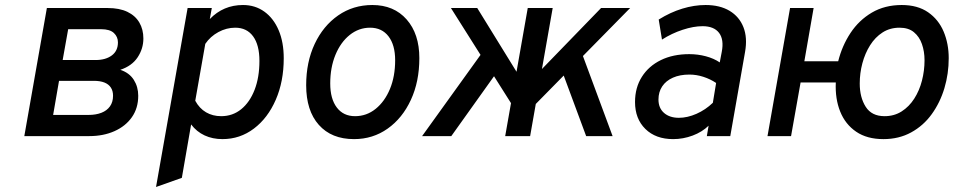

<svg xmlns="http://www.w3.org/2000/svg" viewBox="-20 -543 3805 766"><path d="M77 0 167 -511H409.5Q456.5 -511 488.2 -495.8Q520 -480.5 536 -453Q552 -425.5 552 -389.5Q552 -349 529.2 -314.5Q506.5 -280 460 -264.5Q496 -252.5 513.8 -224.5Q531.5 -196.5 531.5 -161Q531.5 -111.5 506.2 -75.5Q481 -39.5 436.8 -19.8Q392.5 0 336 0ZM192 -84.5H333.5Q362.5 -84.5 384.5 -93Q406.5 -101.5 418.8 -118.8Q431 -136 431 -161Q431 -180.5 422.2 -193.8Q413.5 -207 396.5 -213.8Q379.5 -220.5 354 -220.5H215.5ZM230 -303.5H361Q401.5 -303.5 426 -321.8Q450.5 -340 450.5 -374Q450.5 -396 434.5 -411.2Q418.5 -426.5 383.5 -426.5H252Z M602.5 203 728.5 -511H825L817 -467Q871 -523 949.5 -523Q998 -523 1034.8 -496.5Q1071.5 -470 1091.8 -422.2Q1112 -374.5 1112 -310.5Q1112 -218 1080.2 -145Q1048.5 -72 993 -30Q937.5 12 867.5 12Q828 12 796.2 -2.8Q764.5 -17.5 742.5 -46.5L705.5 166.5ZM862.5 -79.5Q908 -79.5 942.2 -107.2Q976.5 -135 995.8 -184.8Q1015 -234.5 1015 -300Q1015 -363.5 989.8 -398Q964.5 -432.5 918.5 -432.5Q883.5 -432.5 851.2 -415Q819 -397.5 799 -368L759 -141Q775.5 -110.5 802 -95Q828.5 -79.5 862.5 -79.5Z M1392.5 12Q1302.5 12 1252 -44.8Q1201.5 -101.5 1201.5 -203Q1201.5 -295.5 1235.5 -367.8Q1269.5 -440 1329.2 -481.5Q1389 -523 1465.5 -523Q1551.5 -523 1602.2 -465.5Q1653 -408 1653 -311Q1653 -217.5 1619.2 -144.5Q1585.5 -71.5 1526.5 -29.8Q1467.5 12 1392.5 12ZM1396.5 -79.5Q1442.5 -79.5 1478.8 -108.8Q1515 -138 1535.8 -188.2Q1556.5 -238.5 1556.5 -302.5Q1556.5 -363.5 1530 -398Q1503.5 -432.5 1456.5 -432.5Q1411.5 -432.5 1375.2 -403.5Q1339 -374.5 1318.2 -324Q1297.5 -273.5 1297.5 -210Q1297.5 -148.5 1323.8 -114Q1350 -79.5 1396.5 -79.5Z M2044 -91.5 1779 -511H1884L2061.5 -223ZM2075 -85 2092.5 -216.5 2378 -511H2494ZM1664 0 1932 -372.5 1988.5 -291.5 1780.5 0ZM1995.5 0 2085.5 -511H2185L2095 0ZM2318.5 0 2210.5 -291.5 2286 -372.5 2424 0Z M2665.5 12Q2596 12 2554.8 -28.5Q2513.5 -69 2513.5 -136Q2513.5 -193.5 2540.8 -236.5Q2568 -279.5 2616.5 -303.2Q2665 -327 2730 -327Q2764 -327 2796 -318.5Q2828 -310 2851.5 -294L2859.5 -336Q2869 -385 2848.8 -411.8Q2828.5 -438.5 2783 -438.5Q2747 -438.5 2703.5 -424.2Q2660 -410 2621 -385L2608 -465Q2654.5 -494 2702 -508.5Q2749.5 -523 2795 -523Q2852 -523 2890.8 -499.8Q2929.5 -476.5 2946 -434.5Q2962.5 -392.5 2952.5 -336L2893.5 0H2800L2807 -41.5Q2781.5 -16.5 2743.5 -2.2Q2705.5 12 2665.5 12ZM2688.5 -73Q2722.5 -73 2758.8 -89Q2795 -105 2824 -133L2837 -212Q2814 -227.5 2786.2 -236.5Q2758.5 -245.5 2730.5 -245.5Q2692.5 -245.5 2664.8 -233.2Q2637 -221 2622 -198.5Q2607 -176 2607 -146Q2607 -112 2629.2 -92.5Q2651.5 -73 2688.5 -73Z M3504.5 12Q3439 12 3395.8 -17.5Q3352.5 -47 3332 -98Q3311.5 -149 3314.5 -214H3174L3136 0H3042L3132 -511H3226L3189 -298.5H3324Q3339.5 -360.5 3373.2 -411.5Q3407 -462.5 3458.5 -492.8Q3510 -523 3577.5 -523Q3641 -523 3682.8 -494Q3724.5 -465 3744.8 -416.8Q3765 -368.5 3765 -311Q3765 -249 3747.8 -191.2Q3730.5 -133.5 3697.2 -87.5Q3664 -41.5 3615.2 -14.8Q3566.5 12 3504.5 12ZM3509 -79.5Q3547.5 -79.5 3577.2 -98.5Q3607 -117.5 3627.5 -149.5Q3648 -181.5 3658.2 -221.2Q3668.5 -261 3668.5 -302.5Q3668.5 -337.5 3658.2 -367Q3648 -396.5 3626.2 -414.5Q3604.5 -432.5 3569 -432.5Q3530.5 -432.5 3501 -413.5Q3471.5 -394.5 3451.2 -362.2Q3431 -330 3420.5 -290.5Q3410 -251 3410 -210Q3410 -154.5 3433.8 -117Q3457.5 -79.5 3509 -79.5Z"/></svg>

Font: Overpass Medium
Style: Italic
Weight: 500
Italic angle: -10°
Designer: Delve Withrington, Dave Bailey, Thomas Jockin
Foundry: Delve Fonts LLC
Version: Version 4.000